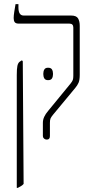

<svg xmlns="http://www.w3.org/2000/svg" viewBox="-20 -667 436 927"><path d="M206 7Q198 7 192.5 2Q187 -3 187 -10V-74Q187 -89 193.5 -103Q200 -117 212 -131L321 -264Q329 -274 331.5 -281Q334 -288 334 -301V-534Q334 -553 315 -553H71Q56 -553 51 -560Q46 -567 46 -580Q46 -592 49 -611Q52 -630 55 -647H69V-631Q69 -592 94 -592H323Q349 -592 357 -578Q365 -564 365 -542V-306Q365 -281 359.5 -268Q354 -255 343 -242L236 -113Q227 -102 224 -95Q221 -88 221 -74V-10Q221 7 206 7ZM61 240V-305Q61 -335 64 -349Q67 -363 75 -369L86 -376L90 -371L94 221Q89 227 81.5 231.5Q74 236 66 240ZM189 -310Q189 -323 194 -331.5Q199 -340 212 -340Q226 -340 231 -331.5Q236 -323 236 -310Q236 -297 231 -288.5Q226 -280 212 -280Q199 -280 194 -288.5Q189 -297 189 -310Z"/></svg>

Font: Noto Serif Hebrew ExtraCondensed ExtraLight
Style: Regular
Weight: 200
Width: 2
Designer: Monotype Design Team
Foundry: Monotype Imaging Inc.
Version: Version 2.004; ttfautohint (v1.8.4.7-5d5b)